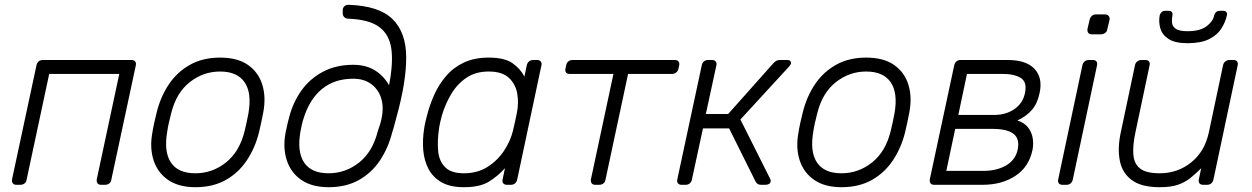

<svg xmlns="http://www.w3.org/2000/svg" viewBox="-20 -770 5216 800"><path d="M48 0Q38 0 33.5 -6Q29 -12 30 -22L132 -498Q134 -508 141 -514Q148 -520 158 -520H528Q538 -520 543 -514Q548 -508 546 -498L444 -22Q443 -12 435.5 -6Q428 0 418 0H401Q391 0 386.5 -6Q382 -12 383 -22L477 -462H185L91 -22Q90 -12 82.5 -6Q75 0 65 0Z M794 10Q725 10 681 -20Q637 -50 620 -102Q603 -154 615 -218Q617 -233 623 -260Q629 -287 633 -302Q649 -367 683.5 -418.5Q718 -470 771.5 -500Q825 -530 897 -530Q969 -530 1012.5 -500Q1056 -470 1072.5 -418.5Q1089 -367 1077 -302Q1074 -287 1068.5 -260Q1063 -233 1059 -218Q1043 -154 1008.5 -102Q974 -50 920.5 -20Q867 10 794 10ZM794 -48Q865 -48 921.5 -93Q978 -138 999 -223Q1003 -238 1007.5 -260Q1012 -282 1015 -297Q1030 -383 999 -427.5Q968 -472 897 -472Q827 -472 770.5 -427.5Q714 -383 693 -297Q689 -282 684 -260Q679 -238 677 -223Q662 -138 692 -93Q722 -48 794 -48Z M1349 10Q1280 10 1236 -20Q1192 -50 1175 -102Q1158 -154 1170 -218Q1172 -226 1174 -236.5Q1176 -247 1179 -259Q1182 -271 1185 -282Q1201 -344 1236 -393Q1271 -442 1325.5 -471Q1380 -500 1452 -500Q1504 -500 1541 -477.5Q1578 -455 1601 -415Q1619 -507 1610.5 -567Q1602 -627 1559.5 -658Q1517 -689 1431 -692Q1421 -692 1414.5 -698.5Q1408 -705 1408 -714V-727Q1408 -737 1414.5 -743.5Q1421 -750 1431 -750Q1559 -746 1615.5 -690.5Q1672 -635 1672.5 -532Q1673 -429 1632 -282Q1629 -271 1623.5 -250Q1618 -229 1614 -218Q1598 -154 1563.5 -102Q1529 -50 1475.5 -20Q1422 10 1349 10ZM1349 -48Q1420 -48 1476.5 -93Q1533 -138 1554 -223Q1558 -234 1563 -250Q1568 -266 1570 -277Q1580 -326 1567.5 -363Q1555 -400 1525 -421Q1495 -442 1452 -442Q1374 -442 1322 -399.5Q1270 -357 1245 -277Q1241 -265 1237.5 -249.5Q1234 -234 1232 -223Q1217 -138 1247 -93Q1277 -48 1349 -48Z M1913 10Q1855 10 1819 -11Q1783 -32 1765 -67Q1747 -102 1743.5 -145Q1740 -188 1747 -232Q1749 -247 1752 -260Q1755 -273 1759 -288Q1770 -332 1789 -374.5Q1808 -417 1838 -452.5Q1868 -488 1912 -509Q1956 -530 2016 -530Q2082 -530 2115 -507Q2148 -484 2165 -451L2175 -498Q2177 -508 2184 -514Q2191 -520 2201 -520H2218Q2228 -520 2233 -514Q2238 -508 2236 -498L2135 -22Q2133 -12 2126 -6Q2119 0 2109 0H2092Q2082 0 2077 -6Q2072 -12 2074 -22L2084 -69Q2053 -35 2016 -12.5Q1979 10 1913 10ZM1913 -48Q1970 -48 2012 -75Q2054 -102 2080.5 -142.5Q2107 -183 2117 -224Q2121 -239 2126 -263Q2131 -287 2134 -302Q2142 -342 2135 -381Q2128 -420 2100 -446Q2072 -472 2016 -472Q1962 -472 1923.5 -446Q1885 -420 1860 -378Q1835 -336 1821 -288Q1817 -273 1814 -260Q1811 -247 1809 -232Q1802 -184 1805.5 -142Q1809 -100 1834 -74Q1859 -48 1913 -48Z M2460 0Q2450 0 2445.5 -6Q2441 -12 2442 -22L2536 -462H2353Q2343 -462 2338.5 -468Q2334 -474 2336 -484L2339 -498Q2341 -508 2348 -514Q2355 -520 2365 -520H2792Q2802 -520 2807 -514Q2812 -508 2810 -498L2807 -484Q2805 -474 2797.5 -468Q2790 -462 2780 -462H2597L2503 -22Q2502 -12 2494.5 -6Q2487 0 2477 0Z M2820 0Q2810 0 2805 -6Q2800 -12 2802 -22L2904 -498Q2906 -508 2913 -514Q2920 -520 2930 -520H2947Q2957 -520 2962 -514Q2967 -508 2965 -498L2921 -295H3014L3201 -505Q3208 -513 3214.5 -516.5Q3221 -520 3230 -520H3259Q3268 -520 3272 -516.5Q3276 -513 3276 -506Q3276 -503 3269 -494L3065 -272L3188 -27Q3190 -23 3191 -20Q3192 -17 3191 -14Q3190 -7 3184 -3.5Q3178 0 3169 0H3151Q3142 0 3137 -3.5Q3132 -7 3128 -14L3018 -235H2909L2863 -22Q2861 -12 2854 -6Q2847 0 2837 0Z M3486 10Q3417 10 3373 -20Q3329 -50 3312 -102Q3295 -154 3307 -218Q3309 -233 3315 -260Q3321 -287 3325 -302Q3341 -367 3375.5 -418.5Q3410 -470 3463.5 -500Q3517 -530 3589 -530Q3661 -530 3704.5 -500Q3748 -470 3764.5 -418.5Q3781 -367 3769 -302Q3766 -287 3760.5 -260Q3755 -233 3751 -218Q3735 -154 3700.5 -102Q3666 -50 3612.5 -20Q3559 10 3486 10ZM3486 -48Q3557 -48 3613.5 -93Q3670 -138 3691 -223Q3695 -238 3699.5 -260Q3704 -282 3707 -297Q3722 -383 3691 -427.5Q3660 -472 3589 -472Q3519 -472 3462.5 -427.5Q3406 -383 3385 -297Q3381 -282 3376 -260Q3371 -238 3369 -223Q3354 -138 3384 -93Q3414 -48 3486 -48Z M3872 0Q3862 0 3857.5 -6Q3853 -12 3854 -22L3956 -498Q3958 -508 3965 -514Q3972 -520 3982 -520H4179Q4256 -520 4290.5 -483Q4325 -446 4312 -384Q4303 -339 4279.5 -312Q4256 -285 4219 -268Q4248 -259 4263.5 -239Q4279 -219 4283 -194Q4287 -169 4282 -145Q4267 -74 4210.5 -37Q4154 0 4074 0ZM3923 -58H4078Q4132 -58 4171 -80Q4210 -102 4220 -145Q4230 -191 4203.5 -212Q4177 -233 4115 -233H3960ZM3973 -291H4121Q4172 -291 4207.5 -316Q4243 -341 4251 -384Q4260 -428 4233.5 -445Q4207 -462 4157 -462H4009Z M4407 0Q4397 0 4392 -6Q4387 -12 4389 -22L4490 -498Q4492 -508 4499.5 -514Q4507 -520 4517 -520H4534Q4544 -520 4548.5 -514Q4553 -508 4551 -498L4450 -22Q4448 -12 4441 -6Q4434 0 4424 0ZM4529 -627Q4519 -627 4514.5 -633Q4510 -639 4511 -649L4520 -687Q4522 -697 4529 -703.5Q4536 -710 4546 -710H4584Q4594 -710 4599.5 -703.5Q4605 -697 4603 -687L4594 -649Q4593 -639 4585 -633Q4577 -627 4567 -627Z M4812 10Q4736 10 4696 -19.5Q4656 -49 4646 -100Q4636 -151 4649 -214L4709 -498Q4711 -508 4718.5 -514Q4726 -520 4736 -520H4753Q4763 -520 4767.5 -514Q4772 -508 4770 -498L4711 -219Q4699 -163 4702.5 -124.5Q4706 -86 4731.5 -67Q4757 -48 4812 -48Q4887 -48 4943.5 -93.5Q5000 -139 5017 -219L5076 -498Q5078 -508 5085.5 -514Q5093 -520 5103 -520H5120Q5130 -520 5134.5 -514Q5139 -508 5137 -498L5036 -22Q5034 -12 5027 -6Q5020 0 5010 0H4993Q4983 0 4978 -6Q4973 -12 4975 -22L4985 -69Q4962 -46 4939.5 -28Q4917 -10 4887.5 0Q4858 10 4812 10ZM4928 -590Q4877 -590 4850 -607Q4823 -624 4815 -651Q4807 -678 4812 -706Q4814 -714 4820 -719.5Q4826 -725 4835 -725H4850Q4859 -725 4863 -719.5Q4867 -714 4865 -706Q4862 -690 4863.5 -675Q4865 -660 4879 -650Q4893 -640 4928 -640Q4981 -640 5008 -661Q5035 -682 5039 -706Q5041 -714 5047 -719.5Q5053 -725 5062 -725H5077Q5086 -725 5090 -719.5Q5094 -714 5092 -706Q5086 -678 5069 -651Q5052 -624 5018 -607Q4984 -590 4928 -590Z"/></svg>

Font: Rubik Light Light
Style: Italic
Weight: 300
Italic angle: -12°
Version: Version 2.104